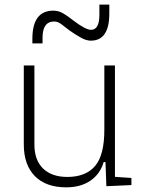

<svg xmlns="http://www.w3.org/2000/svg" viewBox="-20 -801 626 831"><path d="M266.6 9.8Q178.7 9.8 130.9 -38.8Q83 -87.4 83 -175.8V-517.6H128.9V-175.8Q128.9 -107.9 166.5 -71.5Q204.1 -35.2 271.5 -35.2Q350.6 -35.2 391.1 -82Q431.6 -128.9 431.6 -239.3V-517.6H477.5V-35.6L548.8 -30.8V0L440.4 4.9L436.5 -99.6H428.7Q413.6 -47.9 371.3 -19Q329.1 9.8 266.6 9.8ZM120.1 -613.3V-632.8Q120.1 -754.9 210.9 -754.9Q233.9 -754.9 254.2 -742.7Q274.4 -730.5 295.4 -713.9Q350.1 -671.9 374 -671.9Q410.2 -671.9 410.2 -737.3V-781.2H453.1V-742.2Q453.1 -625 373 -625Q353.5 -625 330.3 -637.9Q307.1 -650.9 281.2 -668.9Q264.6 -681.2 247.8 -694.6Q231 -708 214.8 -708Q164.1 -708 164.1 -637.7V-613.3Z"/></svg>

Font: Cascadia Mono NF ExtraLight
Style: Regular
Weight: 200
Monospace: yes
Designer: Aaron Bell
Foundry: Saja Typeworks
Version: Version 2404.023; ttfautohint (v1.8.4)